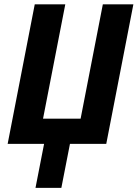

<svg xmlns="http://www.w3.org/2000/svg" viewBox="-20 -679 649 906"><path d="M147.5 207.5 188 0H16.1L144 -658.7H288.1L183.1 -119.1H360.4L465.3 -658.7H609.4L481.4 0H310.1L269.5 207.5Z"/></svg>

Font: Cousine
Style: Bold Italic
Weight: 700
Italic angle: -12°
Monospace: yes
Designer: Steve Matteson
Foundry: Ascender Corporation
Version: Version 1.20